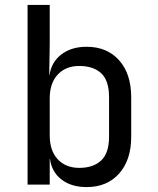

<svg xmlns="http://www.w3.org/2000/svg" viewBox="-20 -750 640 780"><path d="M332 10Q270 10 230 -20.5Q190 -51 183 -105H182V0H92V-730H182V-570L180 -445H181Q189 -498 229.5 -529Q270 -560 332 -560Q415 -560 464 -505Q513 -450 513 -355V-194Q513 -100 464 -45Q415 10 332 10ZM302 -68Q359 -68 391 -98Q423 -128 423 -195V-355Q423 -423 391 -452.5Q359 -482 302 -482Q247 -482 214.5 -447Q182 -412 182 -350V-200Q182 -138 214.5 -103Q247 -68 302 -68Z"/></svg>

Font: JetBrainsMonoNL NFM
Style: Regular
Weight: 400
Monospace: yes
Designer: Philipp Nurullin, Konstantin Bulenkov
Foundry: JetBrains
Version: Version 2.304; ttfautohint (v1.8.4.7-5d5b);Nerd Fonts 3.3.0